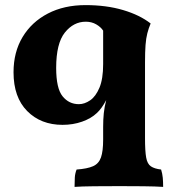

<svg xmlns="http://www.w3.org/2000/svg" viewBox="-20 -487 661 752"><path d="M280 177Q322 174 344.5 164Q367 154 375.5 129.5Q384 105 384 60V10Q384 -19 386.5 -43.5Q389 -68 396 -95Q378 -61 359 -44Q337 -23 301.5 -10.5Q266 2 225 2Q140 2 86.5 -52Q33 -106 33 -204Q33 -283 68.5 -342Q104 -401 167.5 -434Q231 -467 315 -467Q397 -467 462.5 -447.5Q528 -428 570 -395Q562 -376 557 -356.5Q552 -337 550 -310.5Q548 -284 548 -242V55Q548 105 552.5 130Q557 155 571 164.5Q585 174 611 177Q616 193 617.5 209Q619 225 619 245Q590 243 541.5 242.5Q493 242 449 242Q399 242 348.5 242.5Q298 243 272 245Q272 225 273 208.5Q274 192 280 177ZM200 -221Q200 -141 225 -110Q250 -79 289 -79Q311 -79 333 -94Q355 -109 369.5 -143.5Q384 -178 384 -236V-367Q375 -381 357 -391.5Q339 -402 316 -402Q268 -402 234 -359.5Q200 -317 200 -221Z"/></svg>

Font: Vollkorn ExtraBold
Style: Regular
Weight: 800
Designer: Friedrich Althausen
Foundry: Friedrich Althausen
Version: Version 5.000; ttfautohint (v1.8.3)